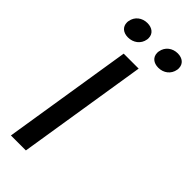

<svg xmlns="http://www.w3.org/2000/svg" viewBox="-268 -869 907 907"><g transform="rotate(45 185.0 -416.0)"><path d="M44.2 -775C43.3 -771.7 43.3 -768.3 43.3 -765C43.3 -735.8 65 -718.3 96.7 -718.3C131.7 -718.3 161.7 -740 167.5 -775C168.3 -778.3 168.3 -781.7 168.3 -785C168.3 -814.2 145.8 -831.7 114.2 -831.7C79.2 -831.7 50 -810 44.2 -775ZM246.7 -775C245.8 -771.7 245.8 -768.3 245.8 -765C245.8 -735.8 267.5 -718.3 299.2 -718.3C334.2 -718.3 363.3 -740 369.2 -775C370 -778.3 370 -781.7 370 -785C370 -814.2 348.3 -831.7 316.7 -831.7C281.7 -831.7 252.5 -810 246.7 -775ZM33.3 0H133.3L236.7 -650H136.7Z"/></g></svg>

Font: Boon Medium
Style: Italic
Weight: 500
Italic angle: -9°
Designer: Sungsit Sawaiwan
Foundry: FontUni
Version: Version 3.0